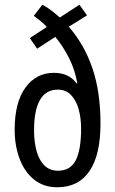

<svg xmlns="http://www.w3.org/2000/svg" viewBox="-20 -782 487 812"><path d="M159 -762Q178 -752 196 -738.5Q214 -725 233 -708L316 -762L348 -717L271 -669Q337 -593 371 -493Q405 -393 405 -259Q405 -127 358.5 -58.5Q312 10 222 10Q164 10 123.5 -23Q83 -56 62.5 -111.5Q42 -167 42 -233Q42 -349 87.5 -411.5Q133 -474 208 -474Q272 -474 304 -429L307 -430Q297 -486 273 -534.5Q249 -583 214 -626L137 -576L106 -621L178 -668Q165 -682 151 -693.5Q137 -705 123 -715ZM225 -403Q124 -403 124 -230Q124 -183 134.5 -144Q145 -105 167.5 -82.5Q190 -60 225 -60Q278 -60 300.5 -104.5Q323 -149 323 -238Q323 -283 312.5 -320.5Q302 -358 280 -380.5Q258 -403 225 -403Z"/></svg>

Font: Noto Sans Sinhala ExtraCondensed
Style: Regular
Weight: 400
Width: 2
Designer: Jelle Bosma - Monotype Design Team
Foundry: Monotype Imaging Inc.
Version: Version 2.006; ttfautohint (v1.8.4.7-5d5b)